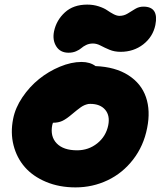

<svg xmlns="http://www.w3.org/2000/svg" viewBox="-20 -772 704 834"><path d="M277.8 -543Q241.7 -543 224.4 -570.6Q207 -598.1 214.8 -636.2Q225.1 -684.6 262 -718.3Q298.8 -752 358.9 -752Q385.7 -752 408.9 -744.4Q432.1 -736.8 445.3 -727.5Q458.5 -718.3 472.9 -710.7Q487.3 -703.1 499 -703.1Q518.1 -703.1 534.4 -713.1Q550.8 -723.1 567.1 -733.2Q583.5 -743.2 603 -743.2Q670.9 -743.2 654.8 -663.1Q644 -611.8 602.3 -579.3Q560.5 -546.9 503.9 -546.9Q477.1 -546.9 455.6 -555.9Q434.1 -564.9 417 -574Q399.9 -583 383.8 -583Q367.7 -583 354.5 -576.7Q341.3 -570.3 333.3 -563Q325.2 -555.7 310.5 -549.3Q295.9 -543 277.8 -543ZM308.1 42Q237.3 42 180.2 18.1Q123 -5.9 87.9 -46.1Q52.7 -86.4 38.8 -141.1Q24.9 -195.8 37.1 -255.9Q46.4 -303.7 77.4 -349.6Q108.4 -395.5 149.7 -428.7Q190.9 -461.9 240.2 -482.4Q289.6 -502.9 334 -502.9Q371.1 -502.9 395 -484.9Q481 -481.4 537.4 -445.3Q593.8 -409.2 614 -350.1Q634.3 -291 619.1 -215.8Q604 -138.2 558.3 -79.1Q512.7 -20 447.5 11Q382.3 42 308.1 42ZM207 -229Q197.3 -179.2 226.3 -149.2Q255.4 -119.1 314.9 -119.1Q364.7 -119.1 402.6 -149.4Q440.4 -179.7 450.2 -228Q458.5 -270 436.8 -295.4Q415 -320.8 372.1 -320.8Q367.7 -320.8 363.5 -320.3Q359.4 -319.8 355 -318.1Q350.6 -316.4 347.4 -315.4Q344.2 -314.5 339.1 -311.3Q334 -308.1 331.3 -306.4Q328.6 -304.7 322.8 -300Q316.9 -295.4 314.2 -293.5Q311.5 -291.5 304.2 -285.4Q296.9 -279.3 293.9 -276.9Q268.1 -254.9 250.7 -246.8Q233.4 -238.8 210 -238.8Q209 -234.9 207 -229Z"/></svg>

Font: Shantell Sans Bouncy
Style: Italic
Weight: 800
Italic angle: -11.31°
Designer: Stephen Nixon, Anya Danilova, Shantell Martin
Foundry: Arrow Type
Version: Version 1.006;[9816181b4]